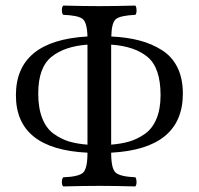

<svg xmlns="http://www.w3.org/2000/svg" viewBox="-20 -667 714 689"><path d="M207 2Q202.1 -2 202.1 -13.9Q202.1 -25.9 207 -30.8Q262.2 -32.7 278.1 -47.4Q293.9 -62 293.9 -119.1Q37.1 -131.3 37.1 -325.2Q37.1 -521.5 293.9 -536.1Q292.5 -586.4 276.4 -599.1Q260.3 -611.8 207 -613.8Q202.1 -617.7 202.1 -629.9Q202.1 -642.1 207 -647Q283.2 -645 335.9 -645Q390.1 -645 465.8 -647Q469.7 -642.1 470 -630.1Q470.2 -618.2 465.8 -613.8Q412.6 -611.3 396.5 -598.9Q380.4 -586.4 379.4 -536.1Q437 -533.2 481.2 -521.5Q525.4 -509.8 561.5 -486.8Q597.7 -463.9 616.9 -424.6Q636.2 -385.3 636.2 -331.1Q636.2 -132.8 378.9 -119.1Q378.9 -62 395 -47.6Q411.1 -33.2 465.8 -30.8Q469.7 -25.9 470 -14.9Q470.2 -3.9 465.8 2Q387.7 0 336.9 0Q285.2 0 207 2ZM378.9 -147.9Q415 -150.9 443.1 -158.9Q471.2 -167 498.5 -185.5Q525.9 -204.1 541 -239.5Q556.2 -274.9 556.2 -325.2Q556.2 -423.3 510 -462.2Q463.9 -501 378.9 -506.8ZM293.9 -147.9V-506.8Q211.9 -501 164.6 -462.9Q117.2 -424.8 117.2 -331.1Q117.2 -279.3 131.6 -242.7Q146 -206.1 172.6 -187Q199.2 -168 227.5 -159.4Q255.9 -150.9 293.9 -147.9Z"/></svg>

Font: Linux Libertine O
Style: Regular
Weight: 400
Designer: Philipp H. Poll
Foundry: Philipp H. Poll
Version: Version 5.3.0